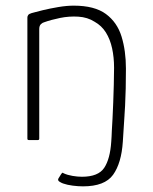

<svg xmlns="http://www.w3.org/2000/svg" viewBox="-20 -496 543 680"><path d="M82 0Q80 0 78.5 -1Q77 -2 77 -5Q77 -112 77 -219Q77 -326 77 -434Q77 -439 80 -443Q83 -447 93 -450Q107 -454 132 -460Q157 -466 186.5 -471Q216 -476 241 -476Q315 -476 355 -446.5Q395 -417 410.5 -366.5Q426 -316 426 -253Q426 -178 423 -121Q420 -64 415 -9Q414 -4 413 -2Q412 0 406 0Q401 0 395 0Q389 0 382 0Q377 0 375.5 -1.5Q374 -3 375 -8Q375 -14 376 -32Q377 -50 378.5 -76Q380 -102 381 -132.5Q382 -163 383 -195Q384 -227 384 -256Q384 -293 377 -325Q370 -357 355 -381Q340 -405 315 -419Q290 -435 257.5 -437Q225 -439 193 -432.5Q161 -426 136 -417Q131 -416 125 -410.5Q119 -405 119 -393Q119 -298 119 -200.5Q119 -103 119 -5Q119 -3 118 -1.5Q117 0 114 0Q106 0 98 0Q90 0 82 0ZM421 -88 415 6Q410 82 380.5 123Q351 164 274 164Q257 164 237.5 161.5Q218 159 204 154Q200 153 191.5 148Q183 143 187 136L197 120Q199 117 200.5 116Q202 115 206 118Q219 124 237 127Q255 130 270 130Q328 130 349 98.5Q370 67 374 6L380 -88Z"/></svg>

Font: Glory ExtraLight
Style: Regular
Weight: 250
Version: Version 1.011